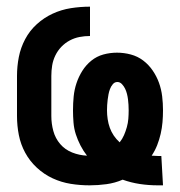

<svg xmlns="http://www.w3.org/2000/svg" viewBox="-20 -548 540 576"><path d="M453 8Q426 8 399.5 4Q373 0 348 -9Q325 1 299.5 4.5Q274 8 249 8Q220 8 192 3.5Q164 -1 138 -13Q112 -25 90.5 -45Q69 -65 55.5 -90Q42 -115 36.5 -143Q31 -171 31 -200V-320Q31 -349 36.5 -377Q42 -405 55.5 -430.5Q69 -456 90.5 -475.5Q112 -495 138 -507Q164 -519 192.5 -523.5Q221 -528 250 -528V-440Q234 -440 218.5 -437Q203 -434 189 -426.5Q175 -419 164 -407.5Q153 -396 146 -381.5Q139 -367 136.5 -351.5Q134 -336 134 -320V-200Q134 -177 140 -155Q146 -133 160.5 -116Q175 -99 196.5 -90.5Q218 -82 241 -81Q230 -95 221.5 -111.5Q213 -128 207.5 -145Q202 -162 200.5 -180.5Q199 -199 199 -217Q199 -238 201 -258.5Q203 -279 209.5 -298.5Q216 -318 227 -335.5Q238 -353 254 -366Q270 -379 290 -384.5Q310 -390 331 -390Q352 -390 372.5 -384.5Q393 -379 409.5 -366.5Q426 -354 438 -336.5Q450 -319 457 -299.5Q464 -280 466.5 -259Q469 -238 469 -217Q469 -199 467.5 -181.5Q466 -164 462 -146.5Q458 -129 451.5 -112.5Q445 -96 435 -81Q440 -81 445 -80.5Q450 -80 455 -80H464L469 8ZM339 -121Q347 -131 352 -142.5Q357 -154 360.5 -166.5Q364 -179 365 -191.5Q366 -204 366 -217Q366 -225 365.5 -233.5Q365 -242 364 -250Q363 -258 361 -266Q359 -274 355.5 -281.5Q352 -289 346 -295.5Q340 -302 332 -302Q324 -302 318.5 -295.5Q313 -289 310 -281Q307 -273 305.5 -265Q304 -257 303 -249Q302 -241 301.5 -233Q301 -225 301 -217Q301 -204 303 -190.5Q305 -177 309.5 -164.5Q314 -152 321.5 -141Q329 -130 339 -121Z"/></svg>

Font: Iosevka Algr
Style: Bold
Weight: 700
Monospace: yes
Designer: Belleve Invis
Foundry: Belleve Invis
Version: Version 26.0.2; ttfautohint (v1.8.3)